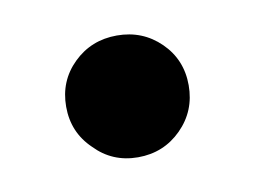

<svg xmlns="http://www.w3.org/2000/svg" viewBox="-35 -539 332 250"><g transform="rotate(-10 131.0 -413.5)"><path d="M131 -333Q97 -333 74 -357Q50 -380 50 -414Q50 -448 73.5 -471Q97 -494 131 -494Q165 -494 188.5 -471Q212 -448 212 -414Q212 -380 188.5 -356.5Q165 -333 131 -333Z"/></g></svg>

Font: Higure Gothic Black
Style: Regular
Weight: 900
Designer: Yoshimichi Ohira
Foundry: Positype
Version: Version 1.000